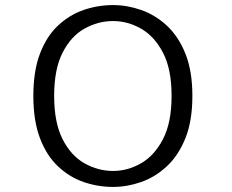

<svg xmlns="http://www.w3.org/2000/svg" viewBox="-20 -726 915 757"><path d="M426 11Q366 11 310 -8.2Q254 -27.5 209 -69.8Q164 -112 137.8 -180.5Q111.5 -249 111.5 -348Q111.5 -446.5 137.8 -515Q164 -583.5 209 -625.5Q254 -667.5 310 -686.8Q366 -706 426 -706Q481 -706 536.2 -686.8Q591.5 -667.5 637.2 -625.5Q683 -583.5 710.8 -515Q738.5 -446.5 738.5 -348Q738.5 -249 710.8 -180.5Q683 -112 637.2 -69.8Q591.5 -27.5 536.2 -8.2Q481 11 426 11ZM426 -52Q483 -52 535.8 -82Q588.5 -112 622.5 -177.2Q656.5 -242.5 656.5 -348Q656.5 -453.5 622.5 -518.5Q588.5 -583.5 535.8 -613.2Q483 -643 426 -643Q366.5 -643 313.2 -613.2Q260 -583.5 226.8 -518.5Q193.5 -453.5 193.5 -348Q193.5 -242.5 226.8 -177.2Q260 -112 313.2 -82Q366.5 -52 426 -52Z"/></svg>

Font: Trispace SemiExpanded Light
Style: Regular
Weight: 300
Width: 6
Designer: Tyler Finck
Foundry: Etcetera Type Company
Version: Version 1.210; ttfautohint (v1.8.3)